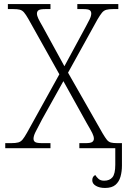

<svg xmlns="http://www.w3.org/2000/svg" viewBox="-20 -734 629 951"><path d="M6 0V-25H35Q58 -25 70.5 -28.5Q83 -32 92 -43Q101 -54 114 -77L274 -366L120 -641Q108 -662 99 -672.5Q90 -683 78 -686Q66 -689 46 -689H19V-714H230V-689H206Q178 -689 170.5 -683Q163 -677 163 -667Q163 -656 170 -641.5Q177 -627 191 -603L299 -406L405 -602Q416 -622 424 -638.5Q432 -655 432 -667Q432 -678 424.5 -683.5Q417 -689 392 -689H363V-714H566V-689H540Q519 -689 506.5 -685.5Q494 -682 485 -671Q476 -660 463 -638L317 -374L488 -74Q501 -52 509.5 -41.5Q518 -31 529.5 -28Q541 -25 561 -25H584V87Q584 115 577 140.5Q570 166 552 181.5Q534 197 500 197Q473 197 455 186.5Q437 176 437 159Q437 140 452 133Q458 143 468 152Q478 161 496 161Q523 161 537 144Q551 127 551 82V0H373V-25H404Q429 -25 437 -31Q445 -37 445 -47Q445 -59 437 -75Q429 -91 409 -125L294 -332L188 -142Q165 -99 155.5 -79.5Q146 -60 146 -47Q146 -36 154 -30.5Q162 -25 190 -25H230V0Z"/></svg>

Font: Noto Serif ExtraLight
Style: Regular
Weight: 200
Designer: Monotype Design Team
Foundry: Monotype Imaging Inc.
Version: Version 2.015; ttfautohint (v1.8.4.7-5d5b)